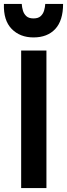

<svg xmlns="http://www.w3.org/2000/svg" viewBox="-36 -954 342 980"><path d="M201 6V-696H72V6ZM135 -763Q206 -763 246 -806Q286 -849 286 -934H195Q194 -917 189 -900Q184 -883 171.5 -871.5Q159 -860 135 -860Q111 -860 98.5 -871.5Q86 -883 81 -900Q76 -917 75 -934H-16Q-19 -850 23.5 -806.5Q66 -763 135 -763Z"/></svg>

Font: Repo DemiBold
Style: Regular
Weight: 600
Designer: Stefan Peev
Foundry: Context Ltd
Version: Version 1.502